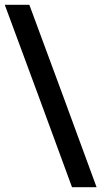

<svg xmlns="http://www.w3.org/2000/svg" viewBox="-22 -766 438 805"><path d="M101 -746Q172 -555 242.5 -363.5Q313 -172 383 19H280Q210 -172 139.5 -363.5Q69 -555 -2 -746Z"/></svg>

Font: Reem Kufi
Style: Regular
Weight: 400
Designer: Khaled Hosny
Version: Version 1.6